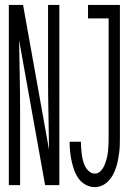

<svg xmlns="http://www.w3.org/2000/svg" viewBox="-20 -755 540 783"><path d="M16 0V-735H74L180 -144Q179 -218 177.5 -292.5Q176 -367 176 -441V-735H222V0H164L99 -362L58 -591Q59 -517 60.5 -442.5Q62 -368 62 -294V0ZM366 8Q347 8 329.5 -1.5Q312 -11 300.5 -27Q289 -43 282.5 -61.5Q276 -80 272 -98.5Q268 -117 266 -136.5Q264 -156 264 -176V-177H310V-176Q310 -163 311 -150.5Q312 -138 313.5 -125.5Q315 -113 318.5 -100Q322 -87 327.5 -76Q333 -65 343.5 -56Q354 -47 366 -47Q381 -47 391 -58Q401 -69 406.5 -82.5Q412 -96 415.5 -110Q419 -124 420.5 -138Q422 -152 422.5 -166.5Q423 -181 423 -195V-680H339V-735H469V-195Q469 -179 468.5 -163.5Q468 -148 466 -132Q464 -116 461 -101Q458 -86 453 -71Q448 -56 440.5 -42Q433 -28 422 -16.5Q411 -5 396.5 1.5Q382 8 366 8Z"/></svg>

Font: Iosevka Curly Light
Style: Regular
Weight: 300
Monospace: yes
Designer: Belleve Invis
Foundry: Belleve Invis
Version: Version 22.1.2; ttfautohint (v1.8.4)